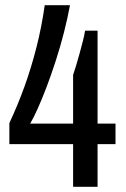

<svg xmlns="http://www.w3.org/2000/svg" viewBox="-20 -718 483 738"><path d="M261 0V-164H16V-245Q48 -313 74 -385Q100 -457 120 -535.5Q140 -614 152 -698H249Q240 -649 226 -594Q212 -539 194.5 -485Q177 -431 159 -383.5Q141 -336 124.5 -299.5Q108 -263 96 -243H261V-430Q266 -445 272.5 -466Q279 -487 285.5 -511Q292 -535 298 -558Q304 -581 307 -600H355V-243H424V-164H355V0Z"/></svg>

Font: Archivo Condensed Medium
Style: Regular
Weight: 500
Width: 3
Designer: Hector Gatti
Foundry: Omnibus-Type
Version: Version 2.001